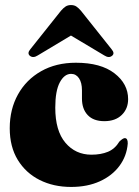

<svg xmlns="http://www.w3.org/2000/svg" viewBox="-20 -727 549 759"><path d="M486.5 -335Q486.5 -297 461.2 -272.5Q436 -248 392.5 -248Q349.5 -248 326.8 -272Q304 -296 304 -337.5V-369.5Q304 -400.5 292.2 -417.8Q280.5 -435 261 -435Q234.5 -435 216.5 -401.5Q198.5 -368 198.5 -301.5Q198.5 -210 238.5 -162.8Q278.5 -115.5 341.5 -115.5Q379 -115.5 406.8 -127Q434.5 -138.5 452 -167.5Q466 -181 473.5 -181Q485.5 -180.5 485 -159.5Q481 -110 452.2 -71.2Q423.5 -32.5 374.5 -10.2Q325.5 12 261 12Q191.5 12 136.8 -15.5Q82 -43 50.2 -95Q18.5 -147 18.5 -220Q18.5 -295 51 -353.5Q83.5 -412 142.5 -445.5Q201.5 -479 280 -479Q378.5 -479 432.5 -437.2Q486.5 -395.5 486.5 -335ZM423 -506.5Q410.5 -496 392 -508L260.5 -586.5L129.5 -508Q111 -496 98 -506.5Q86.5 -516.5 100 -532.5L221 -684.5Q230.5 -695.5 239.2 -701.2Q248 -707 260.5 -707Q273.5 -707 282 -701.2Q290.5 -695.5 300 -684.5L421 -532.5Q435 -516 423 -506.5Z"/></svg>

Font: Fraunces 72pt S000 Black
Style: Regular
Weight: 900
Version: Version 1.000; ttfautohint (v1.8.3)